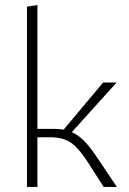

<svg xmlns="http://www.w3.org/2000/svg" viewBox="-20 -734 505 754"><path d="M439 0H387L323 -100Q287 -155 256.5 -175Q226 -195 176 -195H127V0H86V-708L127 -714V-228H188Q210 -228 230 -225L385 -410H438L262 -215Q287 -204 310 -181Q333 -158 361 -116Z"/></svg>

Font: Ysabeau Infant Light
Style: Regular
Weight: 300
Designer: Christian Thalmann (Catharsis Fonts)
Version: Version 0.003